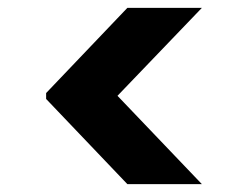

<svg xmlns="http://www.w3.org/2000/svg" viewBox="-20 -516 628 487"><path d="M492 -49H303L97 -265V-280L303 -496H492L278 -273Z"/></svg>

Font: DM Sans 28pt Black
Style: Regular
Weight: 900
Version: Version 4.004;gftools[0.9.30]